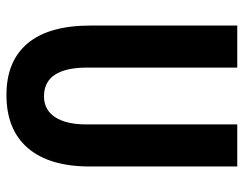

<svg xmlns="http://www.w3.org/2000/svg" viewBox="-101 -653 764 602"><g transform="rotate(90 281.0 -352.0)"><path d="M502 -713.9V-252Q502 -124.5 444.3 -57.4Q386.7 9.8 277.8 9.8Q171.4 9.8 115.7 -56.9Q60.1 -123.5 60.1 -253.9V-713.9H191.9V-244.1Q191.9 -107.9 282.2 -107.9Q324.2 -107.9 347.2 -142.6Q370.1 -177.2 370.1 -241.2V-713.9Z"/></g></svg>

Font: TypoPRO Open Sans Condensed
Style: Bold
Weight: 700
Width: 3
Foundry: Ascender Corporation
Version: Version 1.11